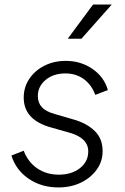

<svg xmlns="http://www.w3.org/2000/svg" viewBox="-20 -810 548 842"><path d="M236 12Q162 12 106 -26Q50 -64 30 -128L84 -149Q103 -99 143.5 -71.5Q184 -44 238 -44Q294 -44 330.5 -72.5Q367 -101 367 -146Q367 -205 285 -228L204 -251Q84 -284 84 -382Q84 -427 108 -463.5Q132 -500 174 -521.5Q216 -543 268 -543Q335 -543 386 -507.5Q437 -472 453 -415L398 -394Q381 -439 347 -463.5Q313 -488 267 -488Q214 -488 180 -459.5Q146 -431 146 -389Q146 -359 163.5 -340Q181 -321 220 -310L306 -285Q361 -269 395.5 -235.5Q430 -202 430 -147Q430 -102 404 -66Q378 -30 334.5 -9Q291 12 236 12ZM277 -640 388 -790H470L337 -640Z"/></svg>

Font: Plus Jakarta Sans Light
Style: Italic
Weight: 300
Italic angle: -8°
Designer: Gumpita Rahayu
Foundry: Tokotype
Version: Version 2.071; ttfautohint (v1.8.4.7-5d5b);gftools[0.9.29]